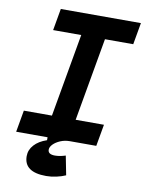

<svg xmlns="http://www.w3.org/2000/svg" viewBox="-97 -760 783 1035"><g transform="rotate(10 294.5 -243.0)"><path d="M228.5 207Q106.9 207 106.9 119.6Q106.9 85 131.6 57.9Q156.2 30.8 200.2 16.1V0H28.3L49.3 -119.1H203.1L283.2 -574.2H129.4L150.4 -693.4H588.9L567.9 -574.2H413.1L333 -119.1H487.8L466.8 0H321.8Q294.4 0 270.8 10Q247.1 20 232.4 34.9Q217.8 49.8 217.8 64.5Q217.8 90.3 256.3 90.3Q282.2 90.3 314 80.1L334.5 184.6Q313 194.3 284.2 200.7Q255.4 207 228.5 207Z"/></g></svg>

Font: CaskaydiaCove NF
Style: Bold Italic
Weight: 700
Italic angle: -10°
Designer: Aaron Bell
Foundry: Saja Typeworks
Version: Version 2111.001; VTT 6.35;Nerd Fonts 3.2.1